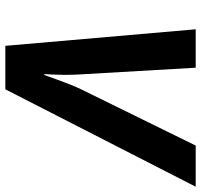

<svg xmlns="http://www.w3.org/2000/svg" viewBox="-37 -717 754 720"><g transform="rotate(90 340.0 -357.0)"><path d="M261.2 -146Q299.3 -253.9 314.9 -284.2L525.9 -713.9H680.2L314.9 0H151.9L89.8 -713.9H233.9L258.8 -284.2Q260.7 -262.2 260.7 -219.2Q259.8 -168.9 257.8 -146Z"/></g></svg>

Font: Zoram GWebM
Style: Bold Italic
Weight: 700
Italic angle: -12°
Foundry: Ascender Corporation
Version: Version 1.000